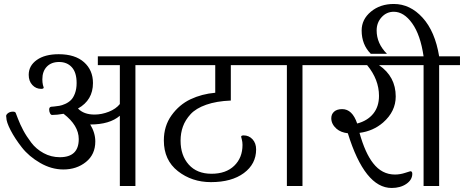

<svg xmlns="http://www.w3.org/2000/svg" viewBox="-20 -933 2327 963"><path d="M659.2 0V-606.4H762.7V-650.4H470.7V-606.4H581.1V-411.1Q561.5 -386.7 525.9 -372.6Q490.2 -358.4 454.1 -358.4Q400.4 -358.4 371.1 -388.7Q446.3 -430.7 446.3 -516.6Q446.3 -581.1 401.4 -621.1Q356.4 -661.1 274.4 -661.1Q205.1 -661.1 164.6 -632.3Q124 -603.5 124 -557.6Q124 -526.4 142.1 -506.8Q160.2 -487.3 186.5 -487.3Q199.2 -487.3 199.2 -494.1L195.3 -506.8Q192.4 -519.5 192.4 -535.2Q192.4 -575.2 214.8 -598.6Q237.3 -622.1 276.4 -622.1Q316.4 -622.1 340.3 -595.7Q364.3 -569.3 364.3 -516.6Q364.3 -487.3 356 -464.8Q347.7 -442.4 335.4 -430.7Q323.2 -418.9 306.6 -411.6Q290 -404.3 277.8 -402.3Q265.6 -400.4 252 -398.9Q238.3 -397.5 236.3 -397.5Q226.6 -395.5 226.6 -383.8Q226.6 -373 231 -364.7Q235.4 -356.4 241.2 -356.4Q265.6 -356.4 298.8 -362.3Q375 -303.7 375 -235.4Q375 -144.5 280.3 -144.5Q236.3 -144.5 198.7 -165Q161.1 -185.5 136.7 -217.8Q112.3 -250 96.7 -279.3Q81.1 -308.6 70.3 -336.9Q59.6 -365.2 58.6 -367.2Q55.7 -373 44.9 -373Q30.3 -373 20.5 -365.7Q10.7 -358.4 10.7 -350.6Q10.7 -349.6 11.2 -348.1Q11.7 -346.7 11.7 -343.8Q11.7 -321.3 33.2 -279.8Q54.7 -238.3 89.8 -193.4Q125 -148.4 181.6 -115.7Q238.3 -83 297.9 -83Q364.3 -83 411.1 -120.6Q458 -158.2 458 -223.6Q458 -266.6 432.6 -308.6Q530.3 -308.6 581.1 -352.5V0Z M1264.6 -183.6Q1264.6 -214.8 1246.6 -234.4Q1228.5 -253.9 1202.1 -253.9Q1189.5 -253.9 1189.5 -247.1Q1189.5 -246.1 1192.9 -233.4Q1196.3 -220.7 1196.3 -206.1Q1196.3 -141.6 1154.8 -101.6Q1113.3 -61.5 1041 -61.5Q967.8 -61.5 926.8 -107.4Q885.7 -153.3 885.7 -227.5Q885.7 -265.6 897.5 -298.3Q909.2 -331.1 936 -360.4Q962.9 -389.6 1014.2 -407.7Q1065.4 -425.8 1137.7 -428.7V-606.4H1340.8V-650.4H737.3V-606.4H1059.6V-467.8Q992.2 -461.9 935.5 -435.1Q878.9 -408.2 840.3 -354.5Q801.8 -300.8 801.8 -228.5Q801.8 -129.9 872.1 -74.7Q942.4 -19.5 1038.1 -19.5Q1141.6 -19.5 1203.1 -64.9Q1264.6 -110.4 1264.6 -183.6Z M1497.1 0V-606.4H1600.6V-650.4H1315.4V-606.4H1418.9V0Z M2047.9 -61.5Q2047.9 -74.2 2038.1 -74.2Q2037.1 -74.2 2011.7 -65.9Q1986.3 -57.6 1960.9 -57.6Q1895.5 -57.6 1851.6 -114.3Q1811.5 -165 1783.2 -266.6Q1851.6 -275.4 1901.4 -318.4Q1964.8 -374 1964.8 -449.2Q1964.8 -548.8 1880.9 -606.4H2027.3V-650.4H1575.2V-606.4H1821.3Q1880.9 -534.2 1880.9 -452.1Q1880.9 -398.4 1852.1 -362.8Q1823.2 -327.1 1771.5 -313.5Q1747.1 -385.7 1696.3 -385.7Q1669.9 -385.7 1655.8 -373Q1641.6 -360.4 1641.6 -339.8Q1641.6 -310.5 1668 -287.1Q1689.5 -268.6 1724.6 -264.6Q1809.6 9.8 1944.3 9.8Q1988.3 9.8 2018.1 -10.7Q2047.9 -31.2 2047.9 -61.5Z M2182.6 0V-606.4H2287.1V-650.4H2182.6Q2162.1 -775.4 2099.6 -844.2Q2037.1 -913.1 1955.1 -913.1Q1886.7 -913.1 1840.3 -874.5Q1793.9 -835.9 1793.9 -780.3Q1793.9 -709 1839.8 -663.1H1920.9Q1869.1 -714.8 1869.1 -780.3Q1869.1 -819.3 1894 -846.7Q1918.9 -874 1955.1 -874Q2005.9 -874 2047.4 -815.9Q2088.9 -757.8 2104.5 -650.4H2001V-606.4H2104.5V0Z"/></svg>

Font: Kurale
Style: Regular
Weight: 400
Version: 1.0; ttfautohint (v1.3)